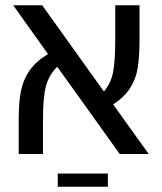

<svg xmlns="http://www.w3.org/2000/svg" viewBox="-20 -584 614 728"><path d="M434 0 197 -331Q165 -299 154 -256.5Q143 -214 143 -134V0H51V-134Q51 -197 59.5 -239.5Q68 -282 92 -316.5Q116 -351 162 -379L30 -564H140L374 -237Q401 -269 409 -311.5Q417 -354 417 -436V-564H509V-436Q509 -371 502.5 -328.5Q496 -286 474 -251Q452 -216 409 -188L544 0ZM199 74H389V124H199Z"/></svg>

Font: Fira GO
Style: Regular
Weight: 400
Designer: Carrois Corporate
Foundry: Carrois Corporate GbR
Version: Version 0.300